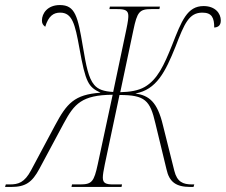

<svg xmlns="http://www.w3.org/2000/svg" viewBox="-84 -740 894 760"><path d="M-64 0H-40C17 0 43 -18 72 -72L169 -253C210 -329 240 -364 362 -365L303 -90C288 -21 280 -10 233 -10H201L199 0H397L399 -10H364C335 -10 323 -15 323 -37C323 -49 326 -65 331 -90L389 -364C490 -364 510 -343 531 -252L575 -70C586 -20 612 0 670 0H682L685 -10H676C640 -10 617 -20 606 -64L561 -244C539 -337 506 -362 452 -370C535 -385 570 -454 611 -556C646 -647 664 -690 717 -690C755 -690 764 -669 764 -631C777 -632 790 -637 790 -659C790 -687 768 -716 722 -716C657 -716 635 -658 597 -561C565 -481 539 -425 489 -396C463 -381 430 -376 392 -375L444 -621C459 -693 468 -704 515 -704H547L549 -714H351L349 -704H380C411 -704 424 -699 424 -677C424 -669 423 -656 416 -623L364 -376C327 -378 304 -386 289 -404C266 -431 257 -479 244 -556C224 -675 214 -720 153 -720C104 -720 82 -687 82 -659C82 -647 86 -641 95 -634C108 -677 128 -690 154 -690C202 -690 213 -645 230 -551C255 -411 266 -396 314 -373C210 -366 180 -330 134 -244L39 -66C13 -17 -12 -10 -45 -10H-61Z"/></svg>

Font: Noto Serif Display Condensed Thin
Style: Italic
Weight: 100
Width: 3
Italic angle: -12°
Designer: Monotype Design Team
Foundry: Monotype Imaging Inc.
Version: Version 2.009